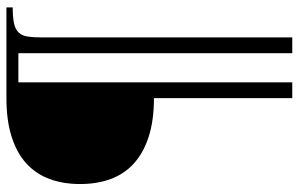

<svg xmlns="http://www.w3.org/2000/svg" viewBox="-190 -538 951 612"><g transform="rotate(-90 286.0 -232.5)"><path d="M567.9 -668Q535.2 -668 516.1 -663.6Q497.1 -659.2 487.3 -648.4Q477.5 -637.7 474.9 -619.6Q472.2 -601.6 472.2 -574.2V223.1H421.9V-649.9H329.1V223.1H278.8V-217.8Q208 -217.8 156.2 -234.4Q104.5 -251 70.8 -281.5Q37.1 -312 21 -355.5Q4.9 -398.9 4.9 -453.1Q4.9 -507.3 21 -550.8Q37.1 -594.2 70.8 -624.8Q104.5 -655.3 156.2 -671.6Q208 -688 278.8 -688H567.9Z"/></g></svg>

Font: Tai Heritage Pro
Style: Bold
Weight: 700
Designer: Faah Baccam, Walt Agee, Victor Gaultney, Annie Olsen, Eric Hays
Foundry: SIL International
Version: Version 2.600